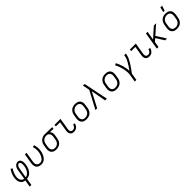

<svg xmlns="http://www.w3.org/2000/svg" viewBox="596 -2972 5407 5407"><g transform="rotate(-45 3300.0 -268.5)"><path d="M175 215 210 6Q178 2 149.5 -10Q121 -22 100 -43Q79 -64 65 -91Q51 -118 45 -148.5Q39 -179 39.5 -211Q40 -243 45 -275Q56 -339 82.5 -401Q109 -463 148 -520L199 -489Q165 -438 141 -381.5Q117 -325 107 -267Q103 -243 102 -219Q101 -195 104.5 -172Q108 -149 117 -128Q126 -107 141 -90.5Q156 -74 176.5 -63.5Q197 -53 221 -50L269 -343Q273 -364 278.5 -384.5Q284 -405 293 -425Q302 -445 316 -463Q330 -481 348 -494.5Q366 -508 387.5 -514Q409 -520 429 -520Q455 -520 477 -510Q499 -500 512.5 -481Q526 -462 532.5 -438.5Q539 -415 541 -390Q543 -365 541.5 -339.5Q540 -314 536 -289Q530 -255 521 -221.5Q512 -188 496.5 -155.5Q481 -123 458.5 -93.5Q436 -64 407 -42Q378 -20 343.5 -7.5Q309 5 276 7L241 215ZM283 -50Q311 -54 336.5 -66.5Q362 -79 382.5 -99Q403 -119 419 -143Q435 -167 445.5 -193Q456 -219 463 -245.5Q470 -272 474 -298Q477 -315 478.5 -332Q480 -349 480 -366Q480 -383 477.5 -399Q475 -415 468.5 -430Q462 -445 449.5 -454.5Q437 -464 420 -464Q407 -464 393.5 -457Q380 -450 370.5 -438.5Q361 -427 354.5 -414Q348 -401 343.5 -388Q339 -375 335.5 -361.5Q332 -348 330 -334Z M856 8Q825 8 795.5 2Q766 -4 741.5 -19Q717 -34 700 -57Q683 -80 675 -108Q667 -136 667 -166.5Q667 -197 672 -228L721 -520H786L736 -218Q732 -197 731.5 -176Q731 -155 736 -135.5Q741 -116 751.5 -99Q762 -82 778 -70.5Q794 -59 814.5 -54.5Q835 -50 856 -50Q882 -50 907.5 -60.5Q933 -71 953.5 -90.5Q974 -110 988.5 -134Q1003 -158 1013.5 -183Q1024 -208 1031.5 -233.5Q1039 -259 1043 -285Q1052 -342 1047.5 -398.5Q1043 -455 1024 -506L1086 -524Q1106 -467 1111.5 -403.5Q1117 -340 1106 -275Q1101 -243 1091 -210.5Q1081 -178 1066.5 -146.5Q1052 -115 1031.5 -86Q1011 -57 983 -35Q955 -13 921.5 -2.5Q888 8 856 8Z M1448 8Q1417 8 1387.5 2Q1358 -4 1333.5 -19Q1309 -34 1292 -57Q1275 -80 1267 -108Q1259 -136 1259 -166.5Q1259 -197 1264 -228L1281 -328Q1285 -355 1294.5 -381Q1304 -407 1320.5 -430.5Q1337 -454 1359.5 -473Q1382 -492 1407.5 -503.5Q1433 -515 1460 -521.5Q1487 -528 1514 -528H1531L1809 -520L1799 -462L1661 -466Q1676 -451 1687 -430.5Q1698 -410 1702.5 -387.5Q1707 -365 1706 -340.5Q1705 -316 1701 -292L1684 -192Q1680 -165 1670.5 -138Q1661 -111 1645 -87Q1629 -63 1606 -44Q1583 -25 1557 -13Q1531 -1 1503 3.5Q1475 8 1448 8ZM1448 -50Q1468 -50 1488.5 -53.5Q1509 -57 1528.5 -66.5Q1548 -76 1564.5 -91Q1581 -106 1592.5 -124Q1604 -142 1611 -161.5Q1618 -181 1621 -202L1638 -302Q1641 -322 1641.5 -341.5Q1642 -361 1638.5 -380Q1635 -399 1626 -415.5Q1617 -432 1603 -444Q1589 -456 1571 -462.5Q1553 -469 1534 -470H1511Q1492 -470 1472 -465Q1452 -460 1433.5 -450.5Q1415 -441 1399 -426.5Q1383 -412 1372 -394.5Q1361 -377 1354.5 -357.5Q1348 -338 1344 -318L1328 -218Q1324 -197 1323.5 -176Q1323 -155 1328 -135.5Q1333 -116 1343.5 -99Q1354 -82 1370 -70.5Q1386 -59 1406.5 -54.5Q1427 -50 1448 -50Z M2154 8Q2130 8 2107 3Q2084 -2 2065.5 -14.5Q2047 -27 2034 -46Q2021 -65 2015.5 -87.5Q2010 -110 2010.5 -134Q2011 -158 2015 -182L2061 -462H1897V-520H2137L2079 -173Q2076 -150 2076.5 -127.5Q2077 -105 2087.5 -87Q2098 -69 2118 -59.5Q2138 -50 2161 -50Q2181 -50 2201.5 -58.5Q2222 -67 2237 -83Q2252 -99 2262 -118.5Q2272 -138 2277 -158L2335 -146Q2328 -116 2312 -87Q2296 -58 2271.5 -35.5Q2247 -13 2216 -2.5Q2185 8 2154 8Z M2652 8Q2621 8 2591 2Q2561 -4 2536 -18.5Q2511 -33 2493.5 -56Q2476 -79 2467.5 -107Q2459 -135 2459 -166Q2459 -197 2464 -228L2481 -328Q2485 -355 2494.5 -382Q2504 -409 2521.5 -433.5Q2539 -458 2562 -477Q2585 -496 2612 -507.5Q2639 -519 2666.5 -523.5Q2694 -528 2721 -528Q2752 -528 2782 -522Q2812 -516 2837 -501.5Q2862 -487 2880 -464Q2898 -441 2906 -413Q2914 -385 2914 -354Q2914 -323 2909 -292L2892 -192Q2888 -165 2878.5 -138Q2869 -111 2852 -86.5Q2835 -62 2812 -43Q2789 -24 2762 -12.5Q2735 -1 2707 3.5Q2679 8 2652 8ZM2652 -50Q2672 -50 2693 -53.5Q2714 -57 2733.5 -66Q2753 -75 2770 -90Q2787 -105 2799.5 -123Q2812 -141 2819 -161Q2826 -181 2829 -202L2846 -302Q2849 -323 2849 -344.5Q2849 -366 2844.5 -385.5Q2840 -405 2828.5 -422Q2817 -439 2800.5 -450Q2784 -461 2763.5 -465.5Q2743 -470 2722 -470Q2702 -470 2680.5 -466.5Q2659 -463 2639.5 -454Q2620 -445 2603 -430Q2586 -415 2573.5 -397Q2561 -379 2554.5 -359Q2548 -339 2544 -318L2528 -218Q2524 -197 2524 -175.5Q2524 -154 2529 -134.5Q2534 -115 2545 -98Q2556 -81 2572.5 -70Q2589 -59 2610 -54.5Q2631 -50 2652 -50Z M3008 0 3289 -529 3271 -619Q3266 -648 3259.5 -677.5Q3253 -707 3244 -735H3313L3462 0H3393L3311 -448L3077 0Z M3852 8Q3821 8 3791 2Q3761 -4 3736 -18.5Q3711 -33 3693.5 -56Q3676 -79 3667.5 -107Q3659 -135 3659 -166Q3659 -197 3664 -228L3681 -328Q3685 -355 3694.5 -382Q3704 -409 3721.5 -433.5Q3739 -458 3762 -477Q3785 -496 3812 -507.5Q3839 -519 3866.5 -523.5Q3894 -528 3921 -528Q3952 -528 3982 -522Q4012 -516 4037 -501.5Q4062 -487 4080 -464Q4098 -441 4106 -413Q4114 -385 4114 -354Q4114 -323 4109 -292L4092 -192Q4088 -165 4078.5 -138Q4069 -111 4052 -86.5Q4035 -62 4012 -43Q3989 -24 3962 -12.5Q3935 -1 3907 3.5Q3879 8 3852 8ZM3852 -50Q3872 -50 3893 -53.5Q3914 -57 3933.5 -66Q3953 -75 3970 -90Q3987 -105 3999.5 -123Q4012 -141 4019 -161Q4026 -181 4029 -202L4046 -302Q4049 -323 4049 -344.5Q4049 -366 4044.5 -385.5Q4040 -405 4028.5 -422Q4017 -439 4000.5 -450Q3984 -461 3963.5 -465.5Q3943 -470 3922 -470Q3902 -470 3880.5 -466.5Q3859 -463 3839.5 -454Q3820 -445 3803 -430Q3786 -415 3773.5 -397Q3761 -379 3754.5 -359Q3748 -339 3744 -318L3728 -218Q3724 -197 3724 -175.5Q3724 -154 3729 -134.5Q3734 -115 3745 -98Q3756 -81 3772.5 -70Q3789 -59 3810 -54.5Q3831 -50 3852 -50Z M4359 215 4396 -9Q4404 -54 4402.5 -97.5Q4401 -141 4395 -183.5Q4389 -226 4379 -267Q4369 -308 4356 -347.5Q4343 -387 4327.5 -425.5Q4312 -464 4291 -500L4348 -528Q4374 -480 4394 -429Q4414 -378 4430 -325Q4446 -272 4455 -216.5Q4464 -161 4467 -104Q4487 -132 4507 -161Q4527 -190 4546 -219.5Q4565 -249 4583 -279.5Q4601 -310 4617 -340.5Q4633 -371 4646.5 -403Q4660 -435 4665 -468L4674 -520H4739L4730 -468Q4725 -436 4712.5 -405Q4700 -374 4685 -343.5Q4670 -313 4653 -283.5Q4636 -254 4617.5 -225Q4599 -196 4580 -167.5Q4561 -139 4541 -111Q4521 -83 4500.5 -55Q4480 -27 4460 0L4424 215Z M5154 8Q5130 8 5107 3Q5084 -2 5065.5 -14.5Q5047 -27 5034 -46Q5021 -65 5015.5 -87.5Q5010 -110 5010.5 -134Q5011 -158 5015 -182L5061 -462H4897V-520H5137L5079 -173Q5076 -150 5076.5 -127.5Q5077 -105 5087.5 -87Q5098 -69 5118 -59.5Q5138 -50 5161 -50Q5181 -50 5201.5 -58.5Q5222 -67 5237 -83Q5252 -99 5262 -118.5Q5272 -138 5277 -158L5335 -146Q5328 -116 5312 -87Q5296 -58 5271.5 -35.5Q5247 -13 5216 -2.5Q5185 8 5154 8Z M5454 0 5540 -520H5605L5561 -258L5854 -520H5945L5678 -284L5859 0H5785L5632 -244L5547 -168L5519 0Z M6252 8Q6221 8 6191 2Q6161 -4 6136 -18.5Q6111 -33 6093.5 -56Q6076 -79 6067.5 -107Q6059 -135 6059 -166Q6059 -197 6064 -228L6081 -328Q6085 -355 6094.5 -382Q6104 -409 6121.5 -433.5Q6139 -458 6162 -477Q6185 -496 6212 -507.5Q6239 -519 6266.5 -523.5Q6294 -528 6321 -528Q6352 -528 6382 -522Q6412 -516 6437 -501.5Q6462 -487 6480 -464Q6498 -441 6506 -413Q6514 -385 6514 -354Q6514 -323 6509 -292L6492 -192Q6488 -165 6478.5 -138Q6469 -111 6452 -86.5Q6435 -62 6412 -43Q6389 -24 6362 -12.5Q6335 -1 6307 3.5Q6279 8 6252 8ZM6252 -50Q6272 -50 6293 -53.5Q6314 -57 6333.5 -66Q6353 -75 6370 -90Q6387 -105 6399.5 -123Q6412 -141 6419 -161Q6426 -181 6429 -202L6446 -302Q6449 -323 6449 -344.5Q6449 -366 6444.5 -385.5Q6440 -405 6428.5 -422Q6417 -439 6400.5 -450Q6384 -461 6363.5 -465.5Q6343 -470 6322 -470Q6302 -470 6280.5 -466.5Q6259 -463 6239.5 -454Q6220 -445 6203 -430Q6186 -415 6173.5 -397Q6161 -379 6154.5 -359Q6148 -339 6144 -318L6128 -218Q6124 -197 6124 -175.5Q6124 -154 6129 -134.5Q6134 -115 6145 -98Q6156 -81 6172.5 -70Q6189 -59 6210 -54.5Q6231 -50 6252 -50ZM6309 -600 6346 -752H6414L6365 -600Z"/></g></svg>

Font: Iosevka Light Extended
Style: Italic
Weight: 300
Width: 7
Italic angle: -9°
Monospace: yes
Designer: Belleve Invis
Foundry: Belleve Invis
Version: Version 32.5.0; ttfautohint (v1.8.4)